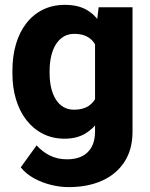

<svg xmlns="http://www.w3.org/2000/svg" viewBox="-20 -558 613 786"><path d="M383.8 -528.3H522.5V-19Q522.5 53.7 489.5 104.5Q456.5 155.3 397.9 181.6Q339.4 208 260.7 208Q226.6 208 189.5 199Q152.3 189.9 119.6 172.1Q86.9 154.3 64.9 127L129.9 37.1Q152.3 62.5 183.6 78.4Q214.8 94.2 254.9 94.2Q291.5 94.2 316.9 81.1Q342.3 67.9 355.7 42.5Q369.1 17.1 369.1 -19V-404.8ZM30.8 -257.8V-268.1Q30.8 -328.1 45.4 -377.7Q60.1 -427.2 88.1 -463.1Q116.2 -499 156 -518.6Q195.8 -538.1 245.6 -538.1Q299.3 -538.1 334.5 -517.8Q369.6 -497.6 391.6 -461.2Q413.6 -424.8 426.3 -375.7Q439 -326.7 446.8 -269.5V-252Q439 -197.3 424.3 -149.9Q409.7 -102.5 386.2 -66.7Q362.8 -30.8 327.9 -10.5Q293 9.8 244.6 9.8Q195.3 9.8 155.8 -10.3Q116.2 -30.3 88.1 -66.4Q60.1 -102.5 45.4 -151.4Q30.8 -200.2 30.8 -257.8ZM183.1 -268.1V-257.8Q183.1 -226.6 189.2 -199.7Q195.3 -172.9 207.8 -152.3Q220.2 -131.8 239 -120.4Q257.8 -108.9 283.2 -108.9Q320.3 -108.9 343.5 -124.8Q366.7 -140.6 377.7 -168.9Q388.7 -197.3 389.2 -234.9V-286.1Q389.2 -317.4 382.8 -342.3Q376.5 -367.2 364 -384.3Q351.6 -401.4 331.8 -410.4Q312 -419.4 284.2 -419.4Q259.3 -419.4 240.2 -408Q221.2 -396.5 208.5 -376Q195.8 -355.5 189.5 -327.9Q183.1 -300.3 183.1 -268.1Z"/></svg>

Font: Roboto ExtraBold
Style: Regular
Weight: 800
Designer: Christian Robertson
Foundry: Google
Version: Version 3.009; 2024